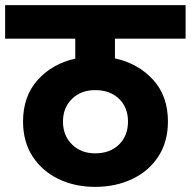

<svg xmlns="http://www.w3.org/2000/svg" viewBox="-37 -760 745 750"><path d="M412 -609V-532Q503 -512 561 -448.5Q619 -385 619 -285Q619 -207 582 -149.5Q545 -92 480 -61Q415 -30 335 -30Q255 -30 191 -61Q127 -92 90 -149.5Q53 -207 53 -285Q53 -384 110 -447.5Q167 -511 257 -531V-609H-17V-740H688V-609ZM463 -285Q463 -340 428 -374Q393 -408 335 -408Q279 -408 244 -373.5Q209 -339 209 -285Q209 -231 244 -196Q279 -161 335 -161Q393 -161 428 -195.5Q463 -230 463 -285Z"/></svg>

Font: Fz Poppins
Style: Bold
Weight: 700
Designer: Ninad Kale (Devanagari), Jonny Pinhorn (Latin)
Foundry: Indian Type Foundry
Version: Vit hóa bi Vntype.Com & FontZin.Com